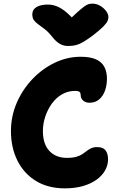

<svg xmlns="http://www.w3.org/2000/svg" viewBox="-20 -1022 655 1052"><path d="M336 10Q243 10 177 -30.5Q111 -71 75.5 -142Q40 -213 40 -304Q40 -385 71.5 -458Q103 -531 157 -588Q211 -645 279.5 -678Q348 -711 422 -711Q474 -711 505.5 -697Q537 -683 551.5 -656Q566 -629 566 -591Q566 -556 555.5 -526Q545 -496 523.5 -477.5Q502 -459 470 -459Q456 -459 445 -464.5Q434 -470 428 -479.5Q422 -489 422 -500Q422 -509 419.5 -514Q417 -519 410.5 -521.5Q404 -524 391 -524Q352 -524 319.5 -505Q287 -486 264 -454Q241 -422 228 -383Q215 -344 215 -304Q215 -233 250.5 -195Q286 -157 347 -157Q378 -157 398.5 -163Q419 -169 432 -178Q445 -187 456 -195.5Q467 -204 480 -210Q493 -216 513 -216Q545 -216 558.5 -198Q572 -180 572 -148Q572 -118 556.5 -89.5Q541 -61 510.5 -38.5Q480 -16 436 -3Q392 10 336 10ZM487 -1002Q509 -1002 528.5 -990.5Q548 -979 561 -962Q574 -945 574 -928Q574 -918 569 -906.5Q564 -895 545.5 -876Q527 -857 484 -824Q456 -804 436 -792Q416 -780 397 -775Q378 -770 353 -770Q327 -770 306.5 -782.5Q286 -795 268 -818Q246 -846 226 -861.5Q206 -877 190.5 -888Q175 -899 166 -911Q157 -923 157 -944Q157 -969 179.5 -983Q202 -997 242 -997Q267 -997 291.5 -987.5Q316 -978 344.5 -954Q373 -930 408 -887L335 -889Q376 -930 401 -952.5Q426 -975 441 -986Q456 -997 466 -999.5Q476 -1002 487 -1002Z"/></svg>

Font: Shantell Sans ExtraBold
Style: Regular
Weight: 800
Designer: Stephen Nixon, Anya Danilova, Shantell Martin
Foundry: Arrow Type
Version: Version 1.011;[c5ecc13dd]